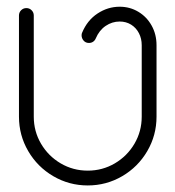

<svg xmlns="http://www.w3.org/2000/svg" viewBox="-20 -548 527 577"><path d="M37 -197.4V-501.5Q37 -510.7 43.5 -517.2Q50 -523.7 59.3 -523.7Q68.5 -523.7 75 -517.2Q81.5 -510.7 81.5 -501.5V-197.4Q81.5 -153.3 103.3 -116.1Q125.2 -78.9 162.4 -57Q199.6 -35.2 243.7 -35.2Q287.8 -35.2 325 -57Q362.2 -78.9 384.1 -116.1Q405.9 -153.3 405.9 -197.4V-412.2Q405.9 -431.9 397.6 -448.1Q389.3 -464.4 374.1 -473.9Q358.9 -483.3 339.6 -483.3Q317 -483.3 297.6 -470.2Q278.1 -457 267.8 -432.6Q265.2 -426.3 259.8 -422.6Q254.4 -418.9 247.4 -418.9Q237.4 -418.9 231.3 -425.9Q225.2 -433 225.2 -441.9Q225.2 -446.7 226.7 -449.6Q242.2 -487 273.1 -507.4Q304.1 -527.8 339.6 -527.8Q370.4 -527.8 395.7 -512.6Q421.1 -497.4 435.7 -471.1Q450.4 -444.8 450.4 -412.2V-197.4Q450.4 -141.5 422.6 -93.9Q394.8 -46.3 347.2 -18.5Q299.6 9.3 243.7 9.3Q187.8 9.3 140.2 -18.5Q92.6 -46.3 64.8 -93.9Q37 -141.5 37 -197.4Z"/></svg>

Font: 26F Galaxy Hebrew
Style: Regular
Weight: 400
Designer: C₂₉H₂₅N₃O₅
Version: Version 1.000